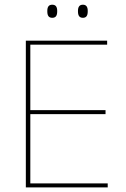

<svg xmlns="http://www.w3.org/2000/svg" viewBox="-20 -816 547 836"><path d="M92.5 0V-639H112V0ZM99 0V-17.5H449V0ZM102.5 -319V-336.5H439.5V-319ZM98 -621.5V-639H446.5V-621.5ZM207.5 -738.5Q196.5 -738.5 191.2 -745.2Q186 -752 186 -766V-769Q186 -782 191.2 -788.8Q196.5 -795.5 207.5 -795.5Q218.5 -795.5 223.8 -788.8Q229 -782 229 -769V-766Q229 -752 223.8 -745.2Q218.5 -738.5 207.5 -738.5ZM341 -738.5Q330 -738.5 324.8 -745.2Q319.5 -752 319.5 -766V-769Q319.5 -782 324.8 -788.8Q330 -795.5 341 -795.5Q351.5 -795.5 356.8 -788.8Q362 -782 362 -769V-766Q362 -752 356.8 -745.2Q351.5 -738.5 341 -738.5Z"/></svg>

Font: Anek Telugu Medium Thin
Style: Regular
Weight: 250
Version: Version 1.003